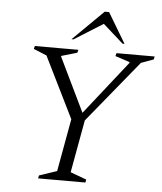

<svg xmlns="http://www.w3.org/2000/svg" viewBox="-58 -912 815 963"><g transform="rotate(5 349.5 -431.0)"><path d="M170 0 173 -15 262 -45 310 -310 158 -618 92 -645 96 -660H315L311 -645L232 -622V-618L363 -347L576 -617V-621L503 -645L507 -660H699L696 -645L633 -622L378 -310L330 -45L411 -15L408 0ZM276 -710 430 -862H452L543 -710H533L431 -801L286 -710Z"/></g></svg>

Font: Spectral SC Light
Style: Italic
Weight: 300
Italic angle: -10°
Designer: Jean-Baptiste Levee
Foundry: Production Type
Version: Version 2.001